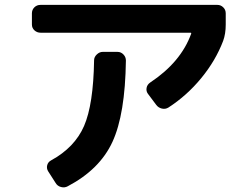

<svg xmlns="http://www.w3.org/2000/svg" viewBox="-20 -747 1040 802"><path d="M149.4 -610.4Q134.8 -610.4 124 -620.1Q113.3 -629.9 113.3 -644.5V-691.4Q113.3 -706.1 123.5 -716.3Q133.8 -726.6 149.4 -726.6H887.7Q902.3 -726.6 912.6 -716.3Q922.9 -706.1 922.9 -691.4V-644.5Q922.9 -605.5 912.1 -576.2Q880.9 -494.1 820.8 -420.9Q760.7 -347.7 683.6 -297.9Q670.9 -290 656.2 -293.5Q641.6 -296.9 632.8 -308.6L597.7 -355.5Q589.8 -366.2 592.3 -379.9Q594.7 -393.6 607.4 -402.3Q735.4 -487.3 778.3 -605.5Q780.3 -610.4 775.4 -610.4ZM409.2 -530.3H470.7Q485.4 -530.3 495.6 -519.5Q505.9 -508.8 505.9 -494.1Q502.9 -269.5 449.7 -154.3Q396.5 -39.1 262.7 31.2Q250 38.1 234.9 34.2Q219.7 30.3 211.9 16.6L180.7 -32.2Q173.8 -43.9 177.2 -57.1Q180.7 -70.3 193.4 -77.1Q292 -130.9 331.1 -220.7Q370.1 -310.5 373 -495.1Q373 -508.8 384.3 -519.5Q395.5 -530.3 409.2 -530.3Z"/></svg>

Font: Rounded-L Mgen+ 1m bold
Style: Bold
Weight: 700
Designer: [Source Han Sans]
Ryoko NISHIZUKA  (kana & ideographs); Paul D. Hunt (Latin, Greek & Cyrillic); Wenlong ZHANG  (bopomofo
Version: Version 1.059.20150602